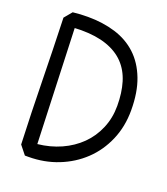

<svg xmlns="http://www.w3.org/2000/svg" viewBox="-123 -714 714 822"><g transform="rotate(20 234.5 -303.0)"><path d="M85.9 22.5 54.7 -16.6Q48.8 -163.1 46.4 -302.7Q43.9 -442.4 39.1 -588.9L68.4 -624Q85.9 -626 103 -627Q120.1 -627.9 136.7 -627.9Q205.1 -627.9 262.2 -610.4Q319.3 -592.8 360.4 -554.7Q401.4 -516.6 424.3 -457Q447.3 -397.5 447.3 -314.5Q447.3 -240.2 420.4 -178.2Q393.6 -116.2 346.7 -71.8Q299.8 -27.3 236.8 -2.4Q173.8 22.5 101.6 22.5ZM99.6 -563.5 119.1 -42Q175.8 -47.9 224.6 -69.8Q273.4 -91.8 309.1 -127Q344.7 -162.1 364.7 -209.5Q384.8 -256.8 384.8 -312.5Q384.8 -372.1 370.6 -418.9Q356.4 -465.8 325.7 -498Q294.9 -530.3 246.1 -547.4Q197.3 -564.5 128.9 -564.5Q122.1 -564.5 114.7 -564Q107.4 -563.5 99.6 -563.5Z"/></g></svg>

Font: Poor Story
Style: Regular
Weight: 400
Designer: YoonDesign Inc.
Foundry: YoonDesign Inc.
Version: Version 3.00